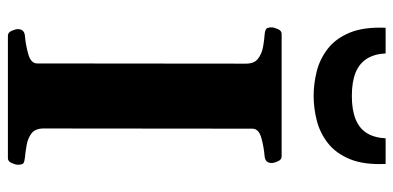

<svg xmlns="http://www.w3.org/2000/svg" viewBox="-275 -721 996 486"><g transform="rotate(90 223.0 -478.0)"><path d="M70.3 0Q62 0 57.9 -9.8Q53.7 -19.5 53.7 -24.9Q53.7 -41 69.8 -43Q93.3 -44.9 116.9 -51.5Q140.6 -58.1 140.6 -74.2L141.1 -602.5Q141.1 -623.5 128.7 -633.1Q116.2 -642.6 99.1 -645.8Q82 -648.9 66.9 -649.9Q56.6 -650.9 53 -654.1Q49.3 -657.2 49.3 -668Q49.3 -673.3 53.5 -683.1Q57.6 -692.9 65.9 -692.9H376Q384.3 -692.9 388.4 -683.1Q392.6 -673.3 392.6 -668Q392.6 -651.9 376.5 -649.9Q351.6 -647.9 328.6 -641.4Q305.7 -634.8 305.7 -618.7L305.2 -90.3Q305.2 -69.3 317.6 -59.8Q330.1 -50.3 347.4 -47.4Q364.7 -44.4 379.4 -43Q389.6 -42 393.3 -39.1Q397 -36.1 397 -24.9Q397 -19.5 392.8 -9.8Q388.7 0 380.4 0ZM222.7 -773.9Q191.9 -773.9 160.6 -781.7Q129.4 -789.6 103.5 -809.6Q77.6 -829.6 62.7 -865.2Q47.9 -900.9 50.3 -956.1H115.2Q116.7 -927.2 128.9 -908.2Q141.1 -889.2 164.3 -879.9Q187.5 -870.6 222.7 -870.6Q257.8 -870.6 281.2 -879.9Q304.7 -889.2 316.7 -908.2Q328.6 -927.2 330.1 -956.1H395Q397.5 -900.9 382.6 -865.2Q367.7 -829.6 341.8 -809.6Q315.9 -789.6 284.7 -781.7Q253.4 -773.9 222.7 -773.9Z"/></g></svg>

Font: Gelasio
Style: Bold
Weight: 700
Designer: Eben Sorkin
Foundry: Eben Sorkin
Version: Version 1.008